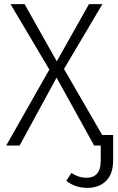

<svg xmlns="http://www.w3.org/2000/svg" viewBox="-20 -705 570 930"><path d="M528 -51V71Q528 137 494 171Q460 205 403 205Q345 205 301 171L326 133Q343 144 360.5 150Q378 156 401 156Q432 156 450 136Q468 116 468 72V0H436L254 -329L75 0H10L219 -368L31 -685H99L255 -408L411 -685H476L290 -371L475 -51Z"/></svg>

Font: Fira Sans Light
Style: Regular
Weight: 300
Designer: bBox Type GmbH & Carrois Corporate GbR & Edenspiekermann AG
Foundry: bBox Type GmbH & Carrois Corporate GbR & Edenspiekermann AG
Version: Version 4.301